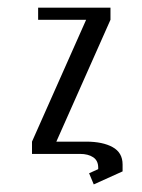

<svg xmlns="http://www.w3.org/2000/svg" viewBox="-20 -404 374 504"><path d="M64 0V-32.2L206.1 -352.1H80.1V-383.8H270V-352.1L127.9 -32.2H206.1Q249.5 -32.2 275.6 -17.8Q301.8 -3.4 301.8 27.8V45.9L226.1 80.1L213.9 50.8L237.8 40V36.1Q237.8 17.6 224.6 8.8Q211.4 0 189.9 0Z"/></svg>

Font: Gawaa
Style: Regular
Weight: 400
Designer: T. Christopher White
Version: Version 1.0